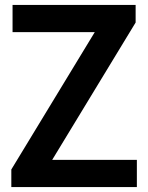

<svg xmlns="http://www.w3.org/2000/svg" viewBox="-20 -760 602 780"><path d="M26 0V-71.5L380.5 -655L383.5 -629.5H31V-740H531V-668.5L176.5 -85L173 -110.5H536V0Z"/></svg>

Font: Encode Sans SC SemiCondensed SemiBold
Style: Regular
Weight: 600
Width: 4
Designer: Multiple Designers
Foundry: Impallari Type
Version: Version 3.002